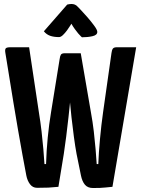

<svg xmlns="http://www.w3.org/2000/svg" viewBox="-20 -937 708 963"><path d="M446 6Q420 6 406 -10.5Q392 -27 386 -57L364 -165Q357 -203 350.5 -251.5Q344 -300 338.5 -349.5Q333 -399 329.5 -441Q326 -483 324 -508.5Q322 -534 322 -534L287 -641Q284 -658 290.5 -664Q297 -670 312 -670H385L436 -374Q445 -325 450.5 -277.5Q456 -230 459.5 -188.5Q463 -147 465 -114H473Q475 -169 481.5 -240Q488 -311 497 -374L539 -670Q541 -686 546 -693Q551 -700 566 -700H663L544 0Q522 2 508 3.5Q494 5 481 5.5Q468 6 446 6ZM166 5Q144 5 130.5 -13Q117 -31 112 -57Q104 -98 93 -158.5Q82 -219 70 -288Q58 -357 47 -424.5Q36 -492 27 -548Q18 -604 12.5 -637.5Q7 -671 7 -671Q4 -688 8.5 -694Q13 -700 32 -700H126L175 -374Q183 -325 188.5 -277.5Q194 -230 197.5 -188.5Q201 -147 203 -114H211Q213 -182 219.5 -248Q226 -314 236 -374L279 -640Q281 -656 285.5 -663Q290 -670 306 -670H355Q376 -670 378.5 -662.5Q381 -655 379 -642L341 -532Q341 -532 339 -506.5Q337 -481 333 -439.5Q329 -398 323.5 -349Q318 -300 312 -251.5Q306 -203 300 -165L273 0Q244 3 223 4Q202 5 166 5ZM391 -750Q391 -750 385.5 -755Q380 -760 372 -769.5Q364 -779 355 -791.5Q346 -804 338 -818Q338 -818 332 -808Q326 -798 316 -784.5Q306 -771 295.5 -761Q285 -751 276 -751Q250 -751 231.5 -757.5Q213 -764 200 -780L317 -914Q328 -917 339 -917Q347 -917 355 -914Q363 -911 370 -903Q370 -903 385 -887.5Q400 -872 419 -850Q438 -828 453 -807.5Q468 -787 468 -777Q468 -761 444 -755.5Q420 -750 391 -750Z"/></svg>

Font: Yanone Kaffeesatz
Style: Bold
Weight: 700
Designer: Yanone (Cyrillic: Daniel Pouzeot, Huerta Tipografica, and Cyreal)
Foundry: Yanone
Version: Version 2.003